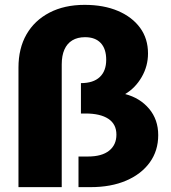

<svg xmlns="http://www.w3.org/2000/svg" viewBox="-20 -770 703 790"><path d="M56 -492Q56 -571 89 -628.5Q122 -686 183.5 -718Q245 -750 328 -750Q407 -750 465.5 -725Q524 -700 556.5 -655.5Q589 -611 589 -550Q589 -498 563 -453Q537 -408 495 -383Q556 -367 593.5 -322.5Q631 -278 631 -214Q631 -150 596.5 -102Q562 -54 499.5 -27Q437 0 352 0H303V-126H342Q399 -126 429 -150Q459 -174 459 -216Q459 -259 426 -281Q393 -303 332 -303H313V-428Q364 -428 390.5 -453Q417 -478 417 -524Q417 -569 394.5 -593Q372 -617 330 -617Q299 -617 277.5 -604Q256 -591 245 -566Q234 -541 234 -505V0H56Z"/></svg>

Font: Alexandria
Style: Bold
Weight: 700
Designer: Mohamed Gaber
Foundry: Kief Type Foundry
Version: Version 5.100